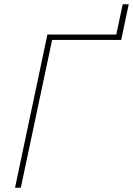

<svg xmlns="http://www.w3.org/2000/svg" viewBox="-20 -875 620 895"><path d="M50 0 201 -714H522L552 -855H580L545 -689H223L77 0Z"/></svg>

Font: Noto Sans Thin
Style: Italic
Weight: 100
Italic angle: -12°
Designer: Monotype Design Team
Foundry: Monotype Imaging Inc.
Version: Version 2.013; ttfautohint (v1.8.4.7-5d5b)